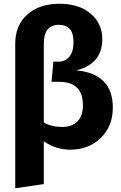

<svg xmlns="http://www.w3.org/2000/svg" viewBox="-20 -779 646 1021"><path d="M385 -405Q580 -387 580 -207Q580 -108 516 -45.5Q452 17 354 17Q276 17 213 -28V200L61 222V-546Q61 -645 125.5 -702Q190 -759 296 -759Q400 -759 462 -706.5Q524 -654 524 -570Q524 -504 488 -462Q452 -420 385 -405ZM313 -104Q362 -104 391.5 -133Q421 -162 421 -220Q421 -344 293 -344H254L264 -451H288Q327 -451 349 -477.5Q371 -504 371 -556Q371 -647 293 -647Q213 -647 213 -547V-128Q252 -104 313 -104Z"/></svg>

Font: FiraGO
Style: Bold
Weight: 700
Designer: bBox Type
Foundry: bBox Type GmbH
Version: Version 1.001;PS 001.001;hotconv 1.0.88;makeotf.lib2.5.64775